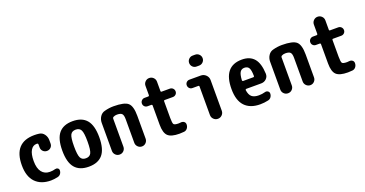

<svg xmlns="http://www.w3.org/2000/svg" viewBox="-37 -1446 4073 2143"><g transform="rotate(-20 2000.0 -375.0)"><path d="M352.5 -526.4Q389.6 -521.5 412.1 -490.2Q434.6 -459 434.6 -419.9V-379.9Q434.6 -352.5 416 -334Q397.5 -315.4 370.1 -315.4Q342.8 -315.4 323.7 -334Q304.7 -352.5 304.7 -379.9V-417Q304.7 -427.7 293.9 -429.7H285.2Q242.2 -429.7 216.3 -386.7Q190.4 -343.8 190.4 -259.8Q190.4 -172.9 225.1 -128.9Q259.8 -85 320.3 -85Q357.4 -85 384.8 -93.8Q401.4 -98.6 415.5 -89.8Q429.7 -81.1 429.7 -64.5Q429.7 -42 417 -23.9Q404.3 -5.9 382.8 -1Q336.9 9.8 299.8 9.8Q181.6 9.8 115.7 -58.6Q49.8 -127 49.8 -259.8Q49.8 -529.3 294.9 -530.3Q327.1 -530.3 352.5 -526.4Z M687.5 -124Q705.1 -89.8 750 -89.8Q794.9 -89.8 812.5 -124Q830.1 -158.2 830.1 -260.3Q830.1 -362.3 812.5 -396Q794.9 -429.7 750 -429.7Q705.1 -429.7 687.5 -396Q669.9 -362.3 669.9 -260.3Q669.9 -158.2 687.5 -124ZM585 -465.3Q639.6 -530.3 750 -530.3Q860.4 -530.3 915 -465.3Q969.7 -400.4 969.7 -260.3Q969.7 -120.1 915 -55.2Q860.4 9.8 750 9.8Q639.6 9.8 585 -55.2Q530.3 -120.1 530.3 -260.3Q530.3 -400.4 585 -465.3Z M1235.4 -530.3Q1365.2 -530.3 1407.7 -492.2Q1450.2 -454.1 1450.2 -339.8V-68.4Q1450.2 -40 1430.7 -20Q1411.1 0 1383.3 0Q1355.5 0 1335.4 -20Q1315.4 -40 1315.4 -68.4V-349.6Q1315.4 -395.5 1299.8 -412.6Q1284.2 -429.7 1240.2 -429.7Q1215.8 -429.7 1196.3 -418.9Q1187.5 -414.1 1186.5 -402.3V-68.4Q1186.5 -40 1167 -20Q1147.5 0 1118.2 0Q1089.8 0 1069.8 -20Q1049.8 -40 1049.8 -68.4V-400.4Q1049.8 -441.4 1071.3 -474.1Q1092.8 -506.8 1128.9 -515.6Q1182.6 -530.3 1235.4 -530.3Z M1797.9 -400.4Q1787.1 -400.4 1787.1 -388.7V-190.4Q1787.1 -129.9 1797.4 -115.7Q1807.6 -101.6 1855.5 -101.6Q1862.3 -101.6 1879.9 -103.5Q1902.3 -106.4 1918.5 -94.7Q1934.6 -83 1934.6 -61.5Q1934.6 -35.2 1919.4 -15.6Q1904.3 3.9 1879.9 6.8Q1853.5 9.8 1825.2 9.8Q1727.5 9.8 1689 -26.9Q1650.4 -63.5 1650.4 -160.2V-388.7Q1650.4 -399.4 1638.7 -400.4H1594.7Q1573.2 -400.4 1559.1 -414.6Q1544.9 -428.7 1544.9 -449.7Q1544.9 -470.7 1559.6 -485.4Q1574.2 -500 1594.7 -500H1638.7Q1649.4 -500 1650.4 -510.7V-622.1Q1650.4 -650.4 1670.4 -670.4Q1690.4 -690.4 1717.8 -690.4Q1747.1 -690.4 1767.1 -670.4Q1787.1 -650.4 1787.1 -622.1V-510.7Q1787.1 -500 1797.9 -500H1894.5Q1916 -500 1930.7 -485.4Q1945.3 -470.7 1945.3 -449.7Q1945.3 -428.7 1930.7 -414.6Q1916 -400.4 1894.5 -400.4Z M2269.5 -519.5Q2304.7 -519.5 2330.1 -494.6Q2355.5 -469.7 2355.5 -434.6V-70.3Q2355.5 -41 2335 -20.5Q2314.5 0 2285.2 0Q2255.9 0 2235.4 -20.5Q2214.8 -41 2214.8 -70.3V-409.2Q2214.8 -419.9 2204.1 -419.9H2134.8Q2113.3 -419.9 2099.1 -434.6Q2085 -449.2 2085 -470.2Q2085 -491.2 2099.6 -505.4Q2114.3 -519.5 2134.8 -519.5ZM2290 -759.8Q2317.4 -759.8 2336.4 -740.7Q2355.5 -721.7 2355.5 -694.8Q2355.5 -668 2336.4 -648.9Q2317.4 -629.9 2290 -629.9H2259.8Q2232.4 -629.9 2213.9 -648.9Q2195.3 -668 2195.3 -694.8Q2195.3 -721.7 2214.4 -740.7Q2233.4 -759.8 2259.8 -759.8Z M2814.5 -300.8Q2825.2 -300.8 2825.2 -313.5Q2824.2 -383.8 2808.1 -409.2Q2792 -434.6 2754.9 -434.6Q2721.7 -434.6 2704.1 -408.2Q2686.5 -381.8 2682.6 -313.5Q2682.6 -301.8 2694.3 -300.8ZM2759.8 -530.3Q2854.5 -530.3 2904.3 -472.7Q2954.1 -415 2959 -290Q2960 -254.9 2935.1 -230.5Q2910.2 -206.1 2873 -206.1H2696.3Q2692.4 -206.1 2688.5 -202.1Q2684.6 -198.2 2685.5 -194.3Q2693.4 -136.7 2721.7 -113.3Q2750 -89.8 2804.7 -89.8Q2842.8 -89.8 2880.9 -100.6Q2898.4 -105.5 2914.1 -95.2Q2929.7 -85 2929.7 -66.4Q2929.7 -43 2916.5 -24.4Q2903.3 -5.9 2880.9 -1Q2834 9.8 2785.2 9.8Q2666 9.8 2603 -57.1Q2540 -124 2540 -259.8Q2540 -530.3 2759.8 -530.3Z M3235.4 -530.3Q3365.2 -530.3 3407.7 -492.2Q3450.2 -454.1 3450.2 -339.8V-68.4Q3450.2 -40 3430.7 -20Q3411.1 0 3383.3 0Q3355.5 0 3335.4 -20Q3315.4 -40 3315.4 -68.4V-349.6Q3315.4 -395.5 3299.8 -412.6Q3284.2 -429.7 3240.2 -429.7Q3215.8 -429.7 3196.3 -418.9Q3187.5 -414.1 3186.5 -402.3V-68.4Q3186.5 -40 3167 -20Q3147.5 0 3118.2 0Q3089.8 0 3069.8 -20Q3049.8 -40 3049.8 -68.4V-400.4Q3049.8 -441.4 3071.3 -474.1Q3092.8 -506.8 3128.9 -515.6Q3182.6 -530.3 3235.4 -530.3Z M3797.9 -400.4Q3787.1 -400.4 3787.1 -388.7V-190.4Q3787.1 -129.9 3797.4 -115.7Q3807.6 -101.6 3855.5 -101.6Q3862.3 -101.6 3879.9 -103.5Q3902.3 -106.4 3918.5 -94.7Q3934.6 -83 3934.6 -61.5Q3934.6 -35.2 3919.4 -15.6Q3904.3 3.9 3879.9 6.8Q3853.5 9.8 3825.2 9.8Q3727.5 9.8 3689 -26.9Q3650.4 -63.5 3650.4 -160.2V-388.7Q3650.4 -399.4 3638.7 -400.4H3594.7Q3573.2 -400.4 3559.1 -414.6Q3544.9 -428.7 3544.9 -449.7Q3544.9 -470.7 3559.6 -485.4Q3574.2 -500 3594.7 -500H3638.7Q3649.4 -500 3650.4 -510.7V-622.1Q3650.4 -650.4 3670.4 -670.4Q3690.4 -690.4 3717.8 -690.4Q3747.1 -690.4 3767.1 -670.4Q3787.1 -650.4 3787.1 -622.1V-510.7Q3787.1 -500 3797.9 -500H3894.5Q3916 -500 3930.7 -485.4Q3945.3 -470.7 3945.3 -449.7Q3945.3 -428.7 3930.7 -414.6Q3916 -400.4 3894.5 -400.4Z"/></g></svg>

Font: Rounded-X Mgen+ 1mn bold
Style: Bold
Weight: 700
Designer: [Source Han Sans]
Ryoko NISHIZUKA  (kana & ideographs); Paul D. Hunt (Latin, Greek & Cyrillic); Wenlong ZHANG  (bopomofo
Version: Version 1.059.20150602